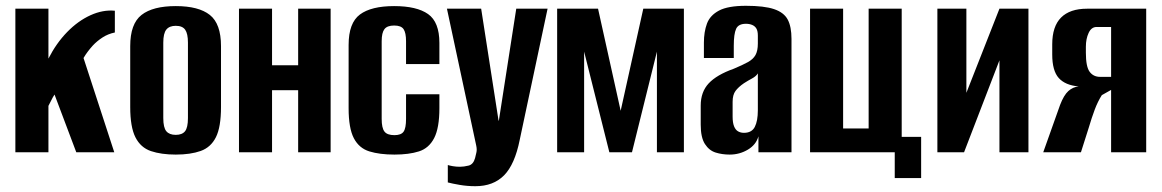

<svg xmlns="http://www.w3.org/2000/svg" viewBox="-20 -525 4005 662"><path d="M33 0V-495H147V-323Q174 -376 211.5 -414.5Q249 -453 292 -472.5Q335 -492 376 -488V-413Q352 -408 333 -395.5Q314 -383 300 -368Q291 -358 283 -347.5Q275 -337 268 -325L374 0H243L168 -199Q162 -190 156.5 -178.5Q151 -167 147 -160V0Z M586 8Q536 8 500.5 -4Q465 -16 447 -51.5Q429 -87 429 -156V-366Q429 -443 468 -473.5Q507 -504 586 -504Q665 -504 703.5 -473.5Q742 -443 742 -366V-156Q742 -87 724.5 -52Q707 -17 672 -4.5Q637 8 586 8ZM586 -60Q608 -60 618 -72.5Q628 -85 628 -118V-378Q628 -409 618.5 -422.5Q609 -436 586 -436Q564 -436 553.5 -423Q543 -410 543 -378V-118Q543 -85 553.5 -72.5Q564 -60 586 -60Z M804 0V-495H918V-300H1008V-495H1120V0H1008V-214H918V0Z M1340 8Q1289 8 1253.5 -3Q1218 -14 1200 -48.5Q1182 -83 1182 -152V-370Q1182 -446 1221 -475Q1260 -504 1339 -504Q1417 -504 1456 -476.5Q1495 -449 1495 -377V-304H1380V-383Q1380 -412 1371.5 -424.5Q1363 -437 1339 -437Q1315 -437 1305.5 -424.5Q1296 -412 1296 -383V-115Q1296 -84 1305.5 -71.5Q1315 -59 1340 -59Q1363 -59 1371.5 -71Q1380 -83 1380 -115V-200H1495V-152Q1495 -84 1477 -49Q1459 -14 1424.5 -3Q1390 8 1340 8Z M1619 117Q1591 117 1565 112.5Q1539 108 1524 104V44Q1530 46 1541.5 48Q1553 50 1566 50Q1579 50 1595.5 46Q1612 42 1618 20Q1620 11 1622.5 1Q1625 -9 1622 -23L1521 -495H1639L1699 -109H1700L1760 -495H1868L1772 -43Q1755 42 1718 79.5Q1681 117 1619 117Z M1901 0V-495H2042L2120 -143L2198 -495H2338V0H2245V-347L2159 0H2081L1994 -347V0Z M2496 8Q2470 8 2447.5 1Q2425 -6 2410.5 -28.5Q2396 -51 2396 -95V-161Q2396 -208 2423.5 -237.5Q2451 -267 2510 -288Q2541 -301 2559 -311Q2577 -321 2585 -335.5Q2593 -350 2593 -375V-402Q2593 -418 2588 -426.5Q2583 -435 2573.5 -439Q2564 -443 2552 -443Q2526 -443 2518 -425.5Q2510 -408 2510 -367V-325H2407V-378Q2407 -415 2417.5 -443.5Q2428 -472 2459 -488.5Q2490 -505 2552 -505Q2615 -505 2649 -493.5Q2683 -482 2696 -457.5Q2709 -433 2709 -391V0H2595V-55Q2587 -26 2558.5 -9Q2530 8 2496 8ZM2545 -67Q2572 -67 2582.5 -87.5Q2593 -108 2593 -145V-272Q2587 -262 2573 -254.5Q2559 -247 2545 -238Q2526 -225 2516 -211.5Q2506 -198 2506 -174V-123Q2506 -102 2511 -89.5Q2516 -77 2525 -72Q2534 -67 2545 -67Z M3065 89V0H2773V-495H2887V-82H2975V-495H3089V-53H3156V89Z M3212 0V-495H3312V-205L3426 -495H3526V0H3426V-317Q3395 -237 3365 -158.5Q3335 -80 3304 0Z M3577 0 3635 -163Q3648 -197 3663.5 -211Q3679 -225 3699 -227Q3653 -231 3630.5 -256Q3608 -281 3608 -337V-372Q3608 -434 3638.5 -464.5Q3669 -495 3728 -495H3932V0H3811V-215L3779 -197Q3765 -175 3754.5 -147Q3744 -119 3734 -85L3707 0ZM3773 -260H3811V-432H3761Q3743 -432 3733.5 -411.5Q3724 -391 3724 -364V-343Q3724 -295 3737 -277.5Q3750 -260 3773 -260Z"/></svg>

Font: Alumni Sans
Style: Bold
Weight: 700
Designer: Robert E. Leuschke
Foundry: Robert E. Leuschke
Version: Version 1.018